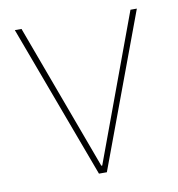

<svg xmlns="http://www.w3.org/2000/svg" viewBox="-64 -565 579 623"><g transform="rotate(-10 226.0 -253.0)"><path d="M25 -506H47L225 -24H228L406 -506H427L239 0H213Z"/></g></svg>

Font: Plexus Sans Thin
Style: Regular
Weight: 250
Version: Version 2.001;PS 002.001;hotconv 1.0.70;makeotf.lib2.5.58329